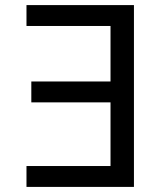

<svg xmlns="http://www.w3.org/2000/svg" viewBox="-20 -734 640 754"><path d="M84 0V-82H414V-332H103V-414H414V-632H84V-714H506V0Z"/></svg>

Font: Noto Sans Mono UI
Style: Regular
Weight: 400
Monospace: yes
Designer: Monotype Design team
Foundry: Monotype Imaging Inc.
Version: Version 1.000